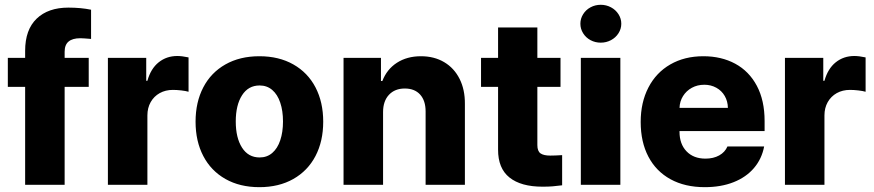

<svg xmlns="http://www.w3.org/2000/svg" viewBox="-20 -772 3649 802"><path d="M350.6 -409.2H250V0H85V-409.2H12.7V-530.3H85V-559.6Q85 -647.9 133.1 -694.1Q181.2 -740.2 265.6 -740.2Q317.9 -740.2 360.4 -731.4V-609.4Q326.7 -612.3 315.4 -612.3Q283.2 -612.3 266.6 -598.6Q250 -585 250 -555.7V-530.3H350.6Z M430.7 -530.3H590.8V-434.6H595.7Q609.9 -485.4 642.8 -511.7Q675.8 -538.1 720.7 -538.1Q740.2 -538.1 767.6 -532.2V-388.7Q756.3 -392.1 737.3 -394.3Q718.3 -396.5 702.1 -396.5Q671.4 -396.5 647.2 -383.1Q623 -369.6 609.4 -345.5Q595.7 -321.3 595.7 -290V0H430.7Z M796.9 -263.7Q796.9 -345.2 829.1 -407Q861.3 -468.8 921.6 -502.9Q981.9 -537.1 1063.5 -537.1Q1145 -537.1 1205.3 -502.9Q1265.6 -468.8 1297.9 -407Q1330.1 -345.2 1330.1 -263.7Q1330.1 -182.1 1297.9 -120.4Q1265.6 -58.6 1205.3 -24.4Q1145 9.8 1063.5 9.8Q981.9 9.8 921.6 -24.4Q861.3 -58.6 829.1 -120.4Q796.9 -182.1 796.9 -263.7ZM1162.1 -264.6Q1162.1 -309.1 1150.6 -343.3Q1139.2 -377.4 1117.2 -396.2Q1095.2 -415 1064.5 -415Q1017.1 -415 991 -374Q964.8 -333 964.8 -264.6Q964.8 -196.3 991 -155.3Q1017.1 -114.3 1064.5 -114.3Q1095.2 -114.3 1117.2 -133.1Q1139.2 -151.9 1150.6 -186Q1162.1 -220.2 1162.1 -264.6Z M1580.1 0H1415V-530.3H1571.3V-433.6H1577.1Q1595.7 -482.4 1637.9 -509.8Q1680.2 -537.1 1738.3 -537.1Q1793.5 -537.1 1835.2 -512.5Q1877 -487.8 1899.7 -442.6Q1922.4 -397.5 1921.9 -337.9V0H1757.8V-306.6Q1757.8 -351.6 1734.9 -377Q1711.9 -402.3 1670.9 -402.3Q1629.4 -402.3 1604.7 -376Q1580.1 -349.6 1580.1 -303.7Z M2321.3 -409.2H2224.6V-166Q2224.6 -140.6 2237.8 -131.3Q2251 -122.1 2278.3 -122.1Q2298.8 -122.1 2328.1 -124V2Q2306.2 4.9 2288.8 6.3Q2271.5 7.8 2246.1 7.8Q2156.2 7.8 2108.2 -30.5Q2060.1 -68.8 2060.5 -147.5V-409.2H1989.3V-530.3H2060.5V-657.2H2224.6V-530.3H2321.3Z M2406.2 -530.3H2571.3V0H2406.2ZM2404.3 -672.9Q2404.3 -694.3 2415.8 -712.6Q2427.2 -731 2446.8 -741.5Q2466.3 -752 2489.3 -752Q2512.2 -752 2532 -741.5Q2551.8 -731 2563.5 -712.6Q2575.2 -694.3 2575.2 -672.9Q2575.2 -651.4 2563.5 -633.1Q2551.8 -614.7 2532 -604.2Q2512.2 -593.8 2489.3 -593.8Q2466.3 -593.8 2446.8 -604.2Q2427.2 -614.7 2415.8 -633.1Q2404.3 -651.4 2404.3 -672.9Z M2656.2 -262.7Q2656.2 -344.2 2688.5 -406.5Q2720.7 -468.8 2780 -502.9Q2839.4 -537.1 2918 -537.1Q2993.2 -537.1 3051 -505.9Q3108.9 -474.6 3141.4 -413.6Q3173.8 -352.5 3173.8 -266.6V-224.6H2818.4V-221.7Q2818.4 -170.4 2847.7 -139.9Q2877 -109.4 2926.8 -109.4Q2960 -109.4 2984.1 -122.8Q3008.3 -136.2 3018.6 -160.2H3171.9Q3162.1 -108.4 3129.4 -70.1Q3096.7 -31.7 3044.2 -11Q2991.7 9.8 2923.8 9.8Q2841.3 9.8 2781 -23.2Q2720.7 -56.2 2688.5 -117.4Q2656.2 -178.7 2656.2 -262.7ZM3020.5 -321.3Q3020 -349.1 3007.3 -371.1Q2994.6 -393.1 2972.2 -405.5Q2949.7 -418 2921.9 -418Q2893.1 -418 2869.9 -405.3Q2846.7 -392.6 2833 -370.6Q2819.3 -348.6 2818.4 -321.3Z M3258.8 -530.3H3418.9V-434.6H3423.8Q3438 -485.4 3470.9 -511.7Q3503.9 -538.1 3548.8 -538.1Q3568.4 -538.1 3595.7 -532.2V-388.7Q3584.5 -392.1 3565.4 -394.3Q3546.4 -396.5 3530.3 -396.5Q3499.5 -396.5 3475.3 -383.1Q3451.2 -369.6 3437.5 -345.5Q3423.8 -321.3 3423.8 -290V0H3258.8Z"/></svg>

Font: Pretendard Std ExtraBold
Style: Regular
Weight: 800
Designer: Base glyphs from Inter by Rasmus Andersson; Hangeul glyphs from Noto Sans CJK(Source Han Sans) by Jang Soo-young and Kan
Foundry: Kil Hyung-jin
Version: Version 1.309